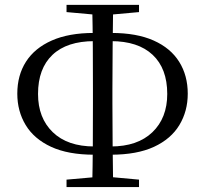

<svg xmlns="http://www.w3.org/2000/svg" viewBox="-20 -758 832 778"><path d="M50.1 -378.3Q50.1 -452.9 85.3 -508Q120.5 -563.1 189.7 -593.8Q258.9 -624.5 360.6 -624.5H392.4V-591.3H362.3Q251.3 -591.3 192.7 -535.8Q134.1 -480.3 134.1 -377.3Q134.1 -280.1 193.9 -222.3Q253.6 -164.5 362.5 -164.5H392.4V-131.1H361.7Q256 -131.1 187 -163.1Q117.9 -195.2 84 -251.4Q50.1 -307.6 50.1 -378.3ZM398.6 -131.1V-164.5H429.2Q537.4 -164.5 597.6 -222.3Q657.7 -280.1 657.7 -377.3Q657.7 -480.3 598.6 -535.8Q539.5 -591.3 429.8 -591.3H398.6V-624.5H431Q533.9 -624.5 602.6 -593.8Q671.4 -563.1 706.1 -507.5Q740.8 -451.9 740.8 -378.3Q740.8 -307.6 706.9 -251.4Q673.1 -195.2 604.1 -163.1Q535 -131.1 429.2 -131.1ZM353.6 0Q355.6 -83.6 356.1 -169.4Q356.6 -255.1 356.6 -339.4V-394.1Q356.6 -480.9 356.1 -566.5Q355.6 -652.2 353.6 -738.3H438.5Q437.3 -653.4 436.4 -568Q435.5 -482.7 435.5 -395.6V-339.6Q435.5 -256.3 436.4 -170.2Q437.3 -84.1 438.5 0ZM249.6 -709V-738.3H543.3V-709L409.7 -696.9H383.9ZM249.6 0V-30.1L386 -42.1H412.8L543.3 -30.1V0Z"/></svg>

Font: Noto Serif SC ExtraLight
Style: Regular
Weight: 200
Designer: Ryoko NISHIZUKA 西塚涼子 (kana & ideographs); Frank Grießhammer (Latin, Greek & Cyrillic); Wenlong ZHANG 张文龙 (bopomofo); San
Foundry: Adobe
Version: Version 2.002-H1;hotconv 1.1.0;makeotfexe 2.6.0